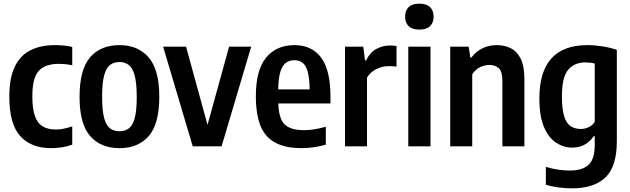

<svg xmlns="http://www.w3.org/2000/svg" viewBox="-20 -801 3450 1051"><path d="M260.5 10Q150.5 10 90.8 -56Q31 -122 31 -272Q31 -374.5 61 -436.2Q91 -498 147 -526Q203 -554 281 -554Q305 -554 328.8 -551.8Q352.5 -549.5 375.5 -544V-443.5Q356.5 -448 337 -449.8Q317.5 -451.5 302.5 -451.5Q227.5 -451.5 192.2 -413.2Q157 -375 157 -274.5Q157 -204.5 171.5 -164.8Q186 -125 214.8 -108.5Q243.5 -92 286.5 -92Q325.5 -92 375.5 -109.5V-9Q347.5 1 318 5.5Q288.5 10 260.5 10Z M634 10Q531.5 10 473.5 -56.2Q415.5 -122.5 415.5 -270.5Q415.5 -420.5 473.2 -487.2Q531 -554 634 -554Q736 -554 794 -486.5Q852 -419 852 -271.5Q852 -122.5 794.2 -56.2Q736.5 10 634 10ZM634 -82.5Q663.5 -82.5 684.8 -97.8Q706 -113 717.2 -153.5Q728.5 -194 728.5 -269.5Q728.5 -347 717 -388.5Q705.5 -430 684.2 -445.8Q663 -461.5 634 -461.5Q604.5 -461.5 583.2 -446Q562 -430.5 550.5 -389.5Q539 -348.5 539 -272.5Q539 -195.5 550.2 -154.5Q561.5 -113.5 582.8 -98Q604 -82.5 634 -82.5Z M1035 0 873 -545.5H998.5L1116 -117.5L1234 -545.5H1355L1193 0Z M1629.5 10Q1501 10 1440.8 -55.5Q1380.5 -121 1380.5 -274.5Q1380.5 -417.5 1436.8 -485.8Q1493 -554 1592 -554Q1687 -554 1738 -485.5Q1789 -417 1789 -271V-234.5H1503.5Q1506 -151 1538.5 -119.8Q1571 -88.5 1644 -88.5Q1671.5 -88.5 1700.8 -93.2Q1730 -98 1763.5 -107V-9Q1726.5 1 1694.8 5.5Q1663 10 1629.5 10ZM1591.5 -471.5Q1565.5 -471.5 1546 -458Q1526.5 -444.5 1515.2 -409.8Q1504 -375 1503 -311.5H1675Q1674 -375 1664 -409.8Q1654 -444.5 1635.5 -458Q1617 -471.5 1591.5 -471.5Z M1868.5 0V-545.5H1968.5L1978 -470.5H1984Q2005 -514 2039.8 -533Q2074.5 -552 2115.5 -552Q2125.5 -552 2134.8 -551.2Q2144 -550.5 2150.5 -549V-436Q2140 -438 2129.5 -438.5Q2119 -439 2108 -439Q2072.5 -439 2039.8 -422.5Q2007 -406 1989 -376.5V0Z M2215 0V-545.5H2336.5V0ZM2275.5 -639Q2236 -639 2216.8 -658Q2197.5 -677 2197.5 -710Q2197.5 -743 2216.8 -762Q2236 -781 2275.5 -781Q2315 -781 2334.2 -762Q2353.5 -743 2353.5 -710Q2353.5 -677 2334.2 -658Q2315 -639 2275.5 -639Z M2444.5 0V-545.5H2545.5L2554.5 -486.5H2560.5Q2613.5 -554 2700 -554Q2742.5 -554 2776.8 -536.5Q2811 -519 2830.8 -478.5Q2850.5 -438 2850.5 -369.5V0H2730V-361Q2730 -409.5 2710.2 -427.5Q2690.5 -445.5 2659 -445.5Q2635.5 -445.5 2609 -433.8Q2582.5 -422 2565 -394V0Z M3110 230Q3077 230 3038.8 225.2Q3000.5 220.5 2968 210.5V112.5Q3035 132.5 3100 132.5Q3167.5 132.5 3201.5 101.5Q3235.5 70.5 3235.5 -7.5V-55.5H3229.5Q3212.5 -28 3182.5 -10.5Q3152.5 7 3112 7Q3066 7 3025 -19.2Q2984 -45.5 2958.2 -104.5Q2932.5 -163.5 2932.5 -262.5Q2932.5 -554 3195.5 -554Q3235.5 -554 3279 -547Q3322.5 -540 3356.5 -528V-27.5Q3356.5 110.5 3294.2 170.2Q3232 230 3110 230ZM3160 -95Q3181.5 -95 3202.2 -104.8Q3223 -114.5 3235.5 -133.5V-453.5Q3225.5 -456 3211.8 -457.8Q3198 -459.5 3185.5 -459.5Q3124 -459.5 3090 -419Q3056 -378.5 3056 -273.5Q3056 -200.5 3069 -162Q3082 -123.5 3105.2 -109.2Q3128.5 -95 3160 -95Z"/></svg>

Font: Encode Sans Cnd SmBold
Style: Regular
Weight: 600
Width: 3
Designer: Multiple Designers
Foundry: Impallari Type
Version: Version 3.002; ttfautohint (v1.8.3) -l 8 -r 50 -G 200 -x 14 